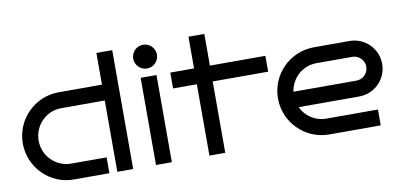

<svg xmlns="http://www.w3.org/2000/svg" viewBox="-70 -971 2489 1193"><g transform="rotate(-10 1174.0 -375.0)"><path d="M685 -750H585V-550H310C159 -549 37 -426 37 -275C37 -124 159 0 310 0H535V-100H310C214 -101 137 -179 137 -275C137 -371 214 -450 310 -450H585V0H685Z M954 -675C954 -716 920 -750 879 -750C838 -750 804 -716 804 -675C804 -634 838 -600 879 -600C920 -600 954 -634 954 -675ZM929 -550H829V0H929Z M1266 -450H1616V-550H1266V-750H1166V-550H1016V-450H1166V0H1266Z M2322 -375C2322 -472 2244 -550 2147 -550H1920C1769 -549 1647 -426 1647 -275C1647 -124 1769 -1 1920 0H2247V-100H1920C1851 -100 1792 -141 1764 -200H2147C2244 -200 2322 -278 2322 -375ZM1749 -300C1761 -384 1832 -450 1920 -450H2147C2188 -450 2222 -416 2222 -375C2222 -334 2188 -300 2147 -300Z"/></g></svg>

Font: Bruno Ace
Style: Regular
Weight: 400
Designer: Astigmatic (AOETI)
Foundry: Astigmatic (AOETI)
Version: Version 1.000